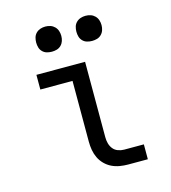

<svg xmlns="http://www.w3.org/2000/svg" viewBox="-110 -832 821 922"><g transform="rotate(-15 300.0 -371.5)"><path d="M413 0Q393 0 372 -3.5Q351 -7 332.5 -16Q314 -25 299 -40Q284 -55 275 -74Q266 -93 262.5 -113.5Q259 -134 259 -155V-457H99V-530H341V-155Q341 -139 345 -124Q349 -109 358.5 -97Q368 -85 383 -79.5Q398 -74 413 -74H511V0ZM400 -618Q387 -618 375 -621.5Q363 -625 354 -634Q345 -643 341.5 -655Q338 -667 338 -680Q338 -693 341.5 -705Q345 -717 354 -726Q363 -735 375 -739Q387 -743 400 -743Q413 -743 425 -739Q437 -735 446 -726Q455 -717 459 -705Q463 -693 463 -680Q463 -667 459 -655Q455 -643 446 -634Q437 -625 425 -621.5Q413 -618 400 -618ZM200 -618Q187 -618 175 -621.5Q163 -625 154 -634Q145 -643 141.5 -655Q138 -667 138 -680Q138 -693 141.5 -705Q145 -717 154 -726Q163 -735 175 -739Q187 -743 200 -743Q213 -743 225 -739Q237 -735 246 -726Q255 -717 259 -705Q263 -693 263 -680Q263 -667 259 -655Q255 -643 246 -634Q237 -625 225 -621.5Q213 -618 200 -618Z"/></g></svg>

Font: Iosevka Curly Slab Extended
Style: Regular
Weight: 400
Width: 7
Monospace: yes
Designer: Belleve Invis
Foundry: Belleve Invis
Version: Version 11.1.0; ttfautohint (v1.8.3)